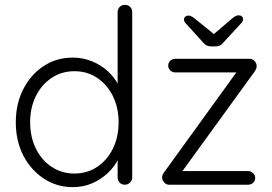

<svg xmlns="http://www.w3.org/2000/svg" viewBox="-20 -760 1121 790"><path d="M494 -740Q507 -740 515.5 -731.5Q524 -723 524 -710V-30Q524 -18 515 -9Q506 0 494 0Q480 0 472 -9Q464 -18 464 -30V-149L481 -163Q481 -135 466 -104.5Q451 -74 423.5 -48Q396 -22 359.5 -6Q323 10 280 10Q214 10 160.5 -25Q107 -60 76 -120Q45 -180 45 -257Q45 -333 76 -393.5Q107 -454 160 -488.5Q213 -523 279 -523Q321 -523 358 -508Q395 -493 423.5 -467Q452 -441 468.5 -407.5Q485 -374 485 -338L464 -353V-710Q464 -722 472 -731Q480 -740 494 -740ZM286 -46Q339 -46 380 -73.5Q421 -101 444.5 -148.5Q468 -196 468 -257Q468 -317 444.5 -364.5Q421 -412 380 -439.5Q339 -467 286 -467Q234 -467 192.5 -439.5Q151 -412 127.5 -364.5Q104 -317 104 -257Q104 -197 127.5 -149Q151 -101 192.5 -73.5Q234 -46 286 -46ZM1001 -56Q1013 -56 1021.5 -47.5Q1030 -39 1030 -28Q1030 -16 1021.5 -8Q1013 0 1001 0H676Q663 0 655 -10Q647 -20 647 -29Q647 -35 649 -40.5Q651 -46 656 -52L959 -471L963 -462H701Q689 -462 680.5 -470.5Q672 -479 672 -490Q672 -502 680.5 -510Q689 -518 701 -518H1008Q1019 -518 1027.5 -509Q1036 -500 1036 -488Q1036 -482 1034 -477Q1032 -472 1028 -466L727 -51L715 -56ZM850 -569Q828 -569 816 -585L745 -663Q737 -671 737 -680Q737 -687 742.5 -691.5Q748 -696 756 -696Q766 -696 782 -683L866 -615L852 -613L934 -683Q942 -690 948.5 -693.5Q955 -697 962 -697Q970 -697 975 -692.5Q980 -688 980 -681Q980 -677 978 -672.5Q976 -668 971 -663L899 -585Q888 -569 866 -569Z"/></svg>

Font: Quicksand Light
Style: Regular
Weight: 400
Version: Version 3.004